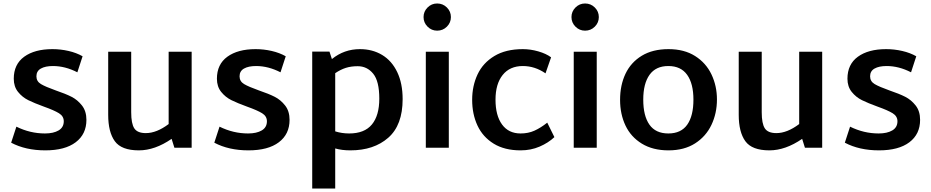

<svg xmlns="http://www.w3.org/2000/svg" viewBox="-20 -848 5344 1102"><path d="M44 -29 74 -121Q153 -82 238 -82Q287 -82 316.5 -99.5Q346 -117 346 -152Q346 -181 318.5 -198Q291 -215 232 -236Q177 -256 142.5 -273Q108 -290 83.5 -320.5Q59 -351 59 -396Q59 -479 119 -522.5Q179 -566 281 -566Q328 -566 373.5 -555.5Q419 -545 454 -525L424 -433Q354 -469 284 -469Q240 -469 214.5 -454.5Q189 -440 189 -410Q189 -381 215 -365.5Q241 -350 300 -329Q356 -310 390.5 -292.5Q425 -275 450.5 -242.5Q476 -210 476 -160Q476 -78 414.5 -31.5Q353 15 240 15Q127 15 44 -29Z M1080 -551V0H981L965 -51Q869 15 777 15Q677 15 639 -37.5Q601 -90 601 -189V-551H733V-204Q733 -138 751 -111Q769 -84 817 -84Q879 -84 948 -136V-551Z M1210 -29 1240 -121Q1319 -82 1404 -82Q1453 -82 1482.5 -99.5Q1512 -117 1512 -152Q1512 -181 1484.5 -198Q1457 -215 1398 -236Q1343 -256 1308.5 -273Q1274 -290 1249.5 -320.5Q1225 -351 1225 -396Q1225 -479 1285 -522.5Q1345 -566 1447 -566Q1494 -566 1539.5 -555.5Q1585 -545 1620 -525L1590 -433Q1520 -469 1450 -469Q1406 -469 1380.5 -454.5Q1355 -440 1355 -410Q1355 -381 1381 -365.5Q1407 -350 1466 -329Q1522 -310 1556.5 -292.5Q1591 -275 1616.5 -242.5Q1642 -210 1642 -160Q1642 -78 1580.5 -31.5Q1519 15 1406 15Q1293 15 1210 -29Z M2291 -279Q2291 -130 2208.5 -57.5Q2126 15 1991 15Q1942 15 1904 4V234H1772V-552H1871L1885 -509Q1955 -566 2046 -566Q2118 -566 2173.5 -532.5Q2229 -499 2260 -434Q2291 -369 2291 -279ZM2157 -282Q2157 -382 2122 -425Q2087 -468 2033 -468Q1995 -468 1965 -458.5Q1935 -449 1904 -428V-94Q1942 -82 1984 -82Q2072 -82 2114.5 -133.5Q2157 -185 2157 -282Z M2411 -750Q2411 -782 2434 -805Q2457 -828 2489 -828Q2522 -828 2545 -805Q2568 -782 2568 -750Q2568 -718 2545 -695Q2522 -672 2489 -672Q2457 -672 2434 -695Q2411 -718 2411 -750ZM2424 -551H2556V0H2424Z M2690 -275Q2690 -355 2721 -421Q2752 -487 2817.5 -526.5Q2883 -566 2981 -566Q3025 -566 3070 -553Q3115 -540 3143 -519L3111 -427Q3050 -469 2981 -469Q2906 -469 2865 -417.5Q2824 -366 2824 -276Q2824 -185 2861.5 -133.5Q2899 -82 2968 -82Q3012 -82 3047.5 -98Q3083 -114 3121 -144L3162 -61Q3127 -28 3077 -6.5Q3027 15 2968 15Q2876 15 2813.5 -23.5Q2751 -62 2720.5 -127.5Q2690 -193 2690 -275Z M3260 -750Q3260 -782 3283 -805Q3306 -828 3338 -828Q3371 -828 3394 -805Q3417 -782 3417 -750Q3417 -718 3394 -695Q3371 -672 3338 -672Q3306 -672 3283 -695Q3260 -718 3260 -750ZM3273 -551H3405V0H3273Z M3539 -275Q3539 -359 3570 -424.5Q3601 -490 3663.5 -528Q3726 -566 3817 -566Q3907 -566 3969.5 -526.5Q4032 -487 4063.5 -421Q4095 -355 4095 -277Q4095 -198 4063.5 -131.5Q4032 -65 3969.5 -25Q3907 15 3817 15Q3727 15 3664 -23.5Q3601 -62 3570 -127.5Q3539 -193 3539 -275ZM3960 -276Q3960 -368 3924 -418.5Q3888 -469 3816 -469Q3744 -469 3708 -418.5Q3672 -368 3672 -276Q3672 -183 3707.5 -132.5Q3743 -82 3816 -82Q3889 -82 3924.5 -132.5Q3960 -183 3960 -276Z M4699 -551V0H4600L4584 -51Q4488 15 4396 15Q4296 15 4258 -37.5Q4220 -90 4220 -189V-551H4352V-204Q4352 -138 4370 -111Q4388 -84 4436 -84Q4498 -84 4567 -136V-551Z M4829 -29 4859 -121Q4938 -82 5023 -82Q5072 -82 5101.5 -99.5Q5131 -117 5131 -152Q5131 -181 5103.5 -198Q5076 -215 5017 -236Q4962 -256 4927.5 -273Q4893 -290 4868.5 -320.5Q4844 -351 4844 -396Q4844 -479 4904 -522.5Q4964 -566 5066 -566Q5113 -566 5158.5 -555.5Q5204 -545 5239 -525L5209 -433Q5139 -469 5069 -469Q5025 -469 4999.5 -454.5Q4974 -440 4974 -410Q4974 -381 5000 -365.5Q5026 -350 5085 -329Q5141 -310 5175.5 -292.5Q5210 -275 5235.5 -242.5Q5261 -210 5261 -160Q5261 -78 5199.5 -31.5Q5138 15 5025 15Q4912 15 4829 -29Z"/></svg>

Font: MartelSansBold
Style: Bold
Weight: 700
Designer: Dan Reynolds and Mathieu Réguer
Foundry: Dan Reynolds and Mathieu Réguer
Version: Version 1.002; ttfautohint (v1.1) -l 5 -r 5 -G 72 -x 0 -D la